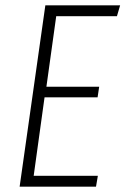

<svg xmlns="http://www.w3.org/2000/svg" viewBox="-20 -704 473 724"><path d="M433 -684 421 -643H192L155 -377H354L348 -337H148L107 -41H349L342 0H54L151 -684Z"/></svg>

Font: Fira Sans Extra Condensed ExtraLight
Style: Italic
Weight: 275
Width: 3
Italic angle: -8°
Designer: Carrois Corporate & Edenspiekermann AG
Foundry: Carrois Corporate GbR & Edenspiekermann AG
Version: Version 4.203